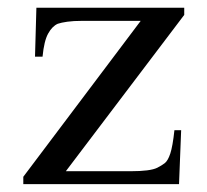

<svg xmlns="http://www.w3.org/2000/svg" viewBox="-20 -467 526 487"><path d="M447.3 -429.2 147 -32.7H311Q361.3 -32.7 378.9 -41.5Q389.6 -46.9 397.7 -53Q405.8 -59.1 411.9 -77.4Q418 -95.7 422.4 -136.7H439.5L434.1 0H39.1V-18.6L336.9 -414.1H189Q166 -414.1 150.6 -411.9Q135.3 -409.7 126.5 -406.7Q112.3 -400.4 102.1 -381.8Q91.8 -363.3 87.9 -323.2H68.8L72.3 -447.3H447.3Z"/></svg>

Font: BabelStone Englisc
Style: Regular
Weight: 400
Designer: Andrew West
Foundry: BabelStone
Version: Version 1.000 June 24, 2023